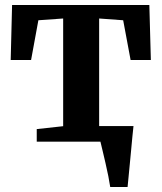

<svg xmlns="http://www.w3.org/2000/svg" viewBox="-20 -563 642 763"><path d="M418 180Q415.5 162.5 410.5 137.2Q405.5 112 399.2 85Q393 58 387.5 35Q382 12 379 -0.5L344.5 -62H510.5Q508.5 -45.5 506.2 -20.8Q504 4 501.2 32.5Q498.5 61 495.8 89.2Q493 117.5 490.8 141.2Q488.5 165 487 180ZM126 0V-50L231 -61.5V-489.5L132.5 -482.5L103.5 -324.5H22.5L28 -543H573.5L579.5 -324.5H499L469.5 -482.5L374 -489.5V-61.5L482.5 -50V0Z"/></svg>

Font: Merriweather 48pt
Style: Bold
Weight: 700
Version: Version 2.100